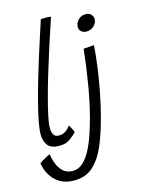

<svg xmlns="http://www.w3.org/2000/svg" viewBox="-140 -795 818 1104"><g transform="rotate(-15 269.0 -242.5)"><path d="M235.5 -38Q220.5 -20.5 194.8 -2Q169 16.5 131.5 16.5Q83 16.5 62.8 -8.2Q42.5 -33 42.5 -76Q42.5 -104.5 51.8 -152.5Q61 -200.5 76.5 -260.2Q92 -320 111 -384.5Q130 -449 149.5 -511Q169 -573 186.2 -625.8Q203.5 -678.5 215 -714.5Q230.5 -716 242 -716Q259 -716 275.5 -713Q264 -679.5 247 -628Q230 -576.5 210.5 -515.2Q191 -454 172 -390.8Q153 -327.5 137.5 -269.5Q122 -211.5 112.5 -166.5Q103 -121.5 103 -97.5Q103 -72.5 112 -57Q121 -41.5 144 -41.5Q166 -41.5 182.8 -53Q199.5 -64.5 213 -82.5Q215.5 -79 220.5 -69.5Q225.5 -60 230 -50.5Q234.5 -41 235.5 -38ZM471.5 -676Q492 -676 503.2 -663.5Q514.5 -651 514.5 -636Q514.5 -613.5 496 -595.8Q477.5 -578 451 -578Q433 -578 420.8 -588.5Q408.5 -599 408.5 -615.5Q408.5 -640.5 426.8 -658.2Q445 -676 471.5 -676ZM403 -82Q380.5 5 351 76Q321.5 147 276.8 189Q232 231 162 231Q94 231 51.5 190.8Q9 150.5 -1.5 84.5Q11.5 75.5 30.5 64.8Q49.5 54 63.5 48Q66.5 76 77.8 105.5Q89 135 111 155.5Q133 176 168 176Q201.5 176 228 152Q254.5 128 275.2 88.8Q296 49.5 311.8 2.8Q327.5 -44 340 -89.5Q363.5 -178 381 -282.2Q398.5 -386.5 409 -487L471.5 -491.5Q467.5 -430.5 457.8 -359.5Q448 -288.5 434 -217Q420 -145.5 403 -82Z"/></g></svg>

Font: Grandstander ExtraLight
Style: Italic
Weight: 200
Italic angle: -15°
Designer: Tyler Finck
Foundry: Etcetera Type Co
Version: Version 1.200; ttfautohint (v1.8.3)